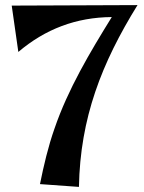

<svg xmlns="http://www.w3.org/2000/svg" viewBox="-20 -719 566 754"><path d="M26 -697 52 -515C158 -605 279 -651 419 -652C333 -513 247 -369 194 -214C169 -143 152 -70 137 4L290 15C295 -256 379 -471 520 -699Z"/></svg>

Font: Original Surfer
Style: Regular
Weight: 400
Designer: Astigmatic (AOETI)
Foundry: Astigmatic (AOETI)
Version: Version 1.001